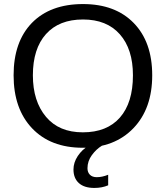

<svg xmlns="http://www.w3.org/2000/svg" viewBox="-20 -718 818 946"><path d="M388 10Q229 10 138 -86Q47 -182 47 -347Q47 -512 137 -605Q228 -698 389 -698Q548 -698 639 -604.5Q730 -511 730 -347Q730 -183 637.5 -86.5Q545 10 388 10ZM635 -347Q635 -476 570.5 -549Q506 -622 389 -622Q271 -622 206.5 -550Q142 -478 142 -347Q142 -219 207 -142Q271 -66 388 -66Q507 -66 571 -139Q635 -212 635 -347ZM513 143V195Q483 208 445 208Q395 208 368.5 184Q342 160 342 117Q342 83 363 51Q384 19 417 0H482Q454 17 432.5 46.5Q411 76 411 111Q411 131 423 143Q435 155 457 155Q483 155 513 143Z"/></svg>

Font: Libra Sans
Style: Regular
Weight: 400
Foundry: Context Ltd
Version: Version 1.002